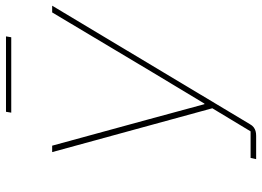

<svg xmlns="http://www.w3.org/2000/svg" viewBox="-140 -756 896 657"><g transform="rotate(-90 308.5 -428.0)"><path d="M92 0 96 -19H187L266 -150L116 -698H138L229 -365L280 -177H282L388 -353L594 -698H617L212 -22Q207 -13 201 -8.5Q195 -4 188 -2Q181 0 172 0ZM251 -838 254 -856H512L509 -838Z"/></g></svg>

Font: IBM Plex Sans Thin
Style: Italic
Weight: 250
Italic angle: -11.31°
Designer: Mike Abbink, Paul van der Laan, Pieter van Rosmalen
Foundry: Bold Monday
Version: Version 3.201